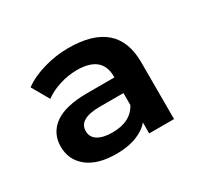

<svg xmlns="http://www.w3.org/2000/svg" viewBox="-82 -856 571 542"><g transform="rotate(-30 204.0 -585.5)"><path d="M349 -611V-426H268V-462Q254 -444 226 -433Q198 -422 160 -422Q99 -422 66 -448.5Q33 -475 33 -518Q33 -562 67.5 -587Q102 -612 174 -612H262V-615Q262 -683 180 -683Q152 -683 123.5 -674Q95 -665 75 -650L43 -706Q70 -726 110 -737.5Q150 -749 190 -749Q349 -749 349 -611ZM262 -522V-561H186Q116 -561 116 -521Q116 -501 133 -490.5Q150 -480 180 -480Q240 -480 262 -522Z"/></g></svg>

Font: APTA Sans SemiBold
Style: Bold
Weight: 600
Version: Version 7.200